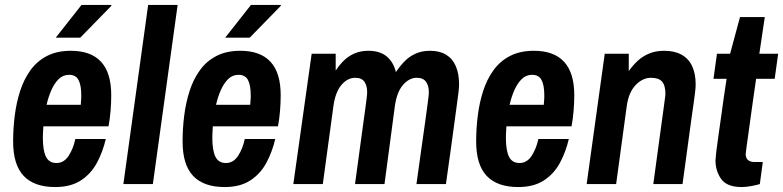

<svg xmlns="http://www.w3.org/2000/svg" viewBox="-20 -743 3161 775"><path d="M203 12Q118 12 75.5 -33Q33 -78 33 -172Q33 -224 39.5 -276Q46 -328 61 -375Q76 -422 102.5 -459Q129 -496 169.5 -517Q210 -538 266 -538Q347 -538 388 -493.5Q429 -449 429 -359Q429 -330 426.5 -297.5Q424 -265 418 -233H155Q154 -217 153.5 -204.5Q153 -192 153 -187Q153 -136 165.5 -110.5Q178 -85 208 -85Q238 -85 257 -114Q276 -143 284 -182H407Q395 -130 371 -85.5Q347 -41 306 -14.5Q265 12 203 12ZM168 -320H306Q308 -342 308 -348.5Q308 -355 308 -359Q308 -399 297 -420Q286 -441 259 -441Q234 -441 216.5 -423.5Q199 -406 187 -378.5Q175 -351 168 -320ZM205 -591 309 -723H429L430 -720L304 -591Z M478 0 578 -723H697L597 0Z M887 12Q802 12 759.5 -33Q717 -78 717 -172Q717 -224 723.5 -276Q730 -328 745 -375Q760 -422 786.5 -459Q813 -496 853.5 -517Q894 -538 950 -538Q1031 -538 1072 -493.5Q1113 -449 1113 -359Q1113 -330 1110.5 -297.5Q1108 -265 1102 -233H839Q838 -217 837.5 -204.5Q837 -192 837 -187Q837 -136 849.5 -110.5Q862 -85 892 -85Q922 -85 941 -114Q960 -143 968 -182H1091Q1079 -130 1055 -85.5Q1031 -41 990 -14.5Q949 12 887 12ZM852 -320H990Q992 -342 992 -348.5Q992 -355 992 -359Q992 -399 981 -420Q970 -441 943 -441Q918 -441 900.5 -423.5Q883 -406 871 -378.5Q859 -351 852 -320ZM889 -591 993 -723H1113L1114 -720L988 -591Z M1164 0 1238 -526H1335V-458Q1350 -481 1368.5 -499Q1387 -517 1411.5 -527.5Q1436 -538 1467 -538Q1513 -538 1540.5 -515.5Q1568 -493 1578 -452Q1594 -476 1613 -495.5Q1632 -515 1657.5 -526.5Q1683 -538 1716 -538Q1755 -538 1781 -522Q1807 -506 1820 -475.5Q1833 -445 1833 -403Q1833 -396 1832.5 -389Q1832 -382 1830.5 -369Q1829 -356 1825.5 -331Q1822 -306 1816.5 -264Q1811 -222 1802 -157.5Q1793 -93 1780 0H1661Q1673 -87 1681.5 -147Q1690 -207 1695.5 -246Q1701 -285 1704 -308Q1707 -331 1708.5 -343Q1710 -355 1710.5 -360.5Q1711 -366 1711 -371Q1711 -397 1699.5 -413Q1688 -429 1662 -429Q1632 -429 1607 -400.5Q1582 -372 1574 -316L1532 0H1413Q1425 -87 1433 -147Q1441 -207 1446.5 -246Q1452 -285 1455 -308Q1458 -331 1459.5 -343Q1461 -355 1461.5 -360.5Q1462 -366 1462 -371Q1462 -397 1451 -413Q1440 -429 1414 -429Q1383 -429 1358.5 -400.5Q1334 -372 1326 -316L1283 0Z M2072 12Q1987 12 1944.5 -33Q1902 -78 1902 -172Q1902 -224 1908.5 -276Q1915 -328 1930 -375Q1945 -422 1971.5 -459Q1998 -496 2038.5 -517Q2079 -538 2135 -538Q2216 -538 2257 -493.5Q2298 -449 2298 -359Q2298 -330 2295.5 -297.5Q2293 -265 2287 -233H2024Q2023 -217 2022.5 -204.5Q2022 -192 2022 -187Q2022 -136 2034.5 -110.5Q2047 -85 2077 -85Q2107 -85 2126 -114Q2145 -143 2153 -182H2276Q2264 -130 2240 -85.5Q2216 -41 2175 -14.5Q2134 12 2072 12ZM2037 -320H2175Q2177 -342 2177 -348.5Q2177 -355 2177 -359Q2177 -399 2166 -420Q2155 -441 2128 -441Q2103 -441 2085.5 -423.5Q2068 -406 2056 -378.5Q2044 -351 2037 -320Z M2348 0 2421 -526H2518V-456Q2534 -479 2554 -497.5Q2574 -516 2600.5 -527Q2627 -538 2661 -538Q2703 -538 2731.5 -522Q2760 -506 2774 -475.5Q2788 -445 2788 -403Q2788 -396 2787.5 -389Q2787 -382 2785.5 -369Q2784 -356 2780.5 -331Q2777 -306 2771 -264Q2765 -222 2756.5 -157.5Q2748 -93 2735 0H2617Q2629 -87 2637 -147Q2645 -207 2650.5 -246Q2656 -285 2659 -308Q2662 -331 2663.5 -342Q2665 -353 2665.5 -357Q2666 -361 2666 -363Q2666 -398 2652.5 -413.5Q2639 -429 2608 -429Q2574 -429 2546 -400Q2518 -371 2510 -316L2467 0Z M2974 12Q2914 12 2891 -20.5Q2868 -53 2868 -96Q2868 -102 2871 -128.5Q2874 -155 2879.5 -192.5Q2885 -230 2890.5 -270Q2896 -310 2901 -345.5Q2906 -381 2909.5 -403Q2913 -425 2913 -425H2860L2874 -526H2927L2967 -674H3067L3045 -526H3121L3107 -425H3032Q3032 -425 3029 -403.5Q3026 -382 3021 -348.5Q3016 -315 3011 -277Q3006 -239 3001 -204.5Q2996 -170 2993 -147Q2990 -124 2990 -122Q2990 -89 3026 -89H3059L3047 0Q3034 4 3012.5 8Q2991 12 2974 12Z"/></svg>

Font: Archivo Narrow
Style: Bold Italic
Weight: 700
Italic angle: -8°
Designer: Hector Gatti
Foundry: Omnibus-Type
Version: Version 3.002